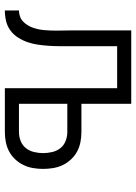

<svg xmlns="http://www.w3.org/2000/svg" viewBox="95 -655 560 790"><g transform="rotate(90 375.0 -260.0)"><path d="M23 0V-58Q35 -58 47 -62Q59 -66 68 -74.5Q77 -83 83.5 -93.5Q90 -104 94 -115.5Q98 -127 100.5 -139Q103 -151 104 -163Q105 -175 105.5 -187.5Q106 -200 106 -212Q106 -229 105.5 -246.5Q105 -264 105 -281V-520H407V-315H523Q544 -315 564.5 -311Q585 -307 603 -297.5Q621 -288 635.5 -272.5Q650 -257 659 -238.5Q668 -220 671.5 -199Q675 -178 675 -157Q675 -137 671.5 -116Q668 -95 659 -76.5Q650 -58 635.5 -42.5Q621 -27 603 -17.5Q585 -8 564.5 -4Q544 0 523 0H343V-462H170V-281Q170 -279 170 -277.5Q170 -276 170 -275V-272Q170 -271 170 -270Q170 -269 170 -269Q170 -247 170 -225Q170 -203 168.5 -181Q167 -159 164 -137.5Q161 -116 154 -95Q147 -74 135 -55Q123 -36 105.5 -23Q88 -10 66.5 -5Q45 0 23 0ZM523 -58Q542 -58 560 -65Q578 -72 589.5 -86.5Q601 -101 605.5 -120Q610 -139 610 -157Q610 -176 605.5 -195Q601 -214 589.5 -228.5Q578 -243 560 -250Q542 -257 523 -257H407V-58Z"/></g></svg>

Font: Iosevka Aile Custom Light
Style: Regular
Weight: 300
Designer: Belleve Invis
Foundry: Belleve Invis
Version: Version 17.0.2; ttfautohint (v1.8.3)